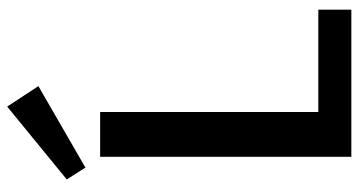

<svg xmlns="http://www.w3.org/2000/svg" viewBox="-252 -747 999 535"><g transform="rotate(-90 247.5 -479.5)"><path d="M175 -92H488V0H78V-700H203V-21ZM275 -872 48 -741 15 -793 218 -959Z"/></g></svg>

Font: Pathway Extreme 28pt SemiBold
Style: Regular
Weight: 600
Designer: Eduardo Rodriguez Tunni
Foundry: Eduardo Rodriguez Tunni
Version: Version 1.001;gftools[0.9.26]